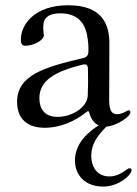

<svg xmlns="http://www.w3.org/2000/svg" viewBox="-20 -465 513 719"><path d="M146.3 13.5C208.5 13.5 264.2 -13.1 303.6 -45.5C305.8 -47.6 307.9 -48.7 309.7 -48.7C312.1 -48.7 313.2 -46.9 314.3 -43.7C319.6 -22.4 330.6 -3.9 349.4 4.3C318.9 24.5 260.7 66.1 260.7 136C260.7 189.6 297.2 233.7 366.8 233.7C424.7 233.7 472.7 190.3 472.7 172.6C472.7 168.3 470.2 165.1 465.2 165.1C461.6 165.1 458.1 167.6 455.3 169.4C432.9 185.7 414.1 195.7 389.6 195.7C340.9 195.7 321.7 155.9 321.7 118.6C321.7 74.9 344.1 44 378.2 9.2C416.2 6.7 468.4 -28.1 468.4 -44.7C468.4 -48.3 466.6 -51.8 462 -51.8C454.9 -51.8 439.6 -37.3 419 -37.3C398.4 -37.3 389.2 -50.8 388.8 -89.8C388.8 -176.1 389.9 -220.2 389.6 -304C389.2 -371.1 365.1 -445.3 235.8 -445.3C106.2 -445.3 58.6 -370.4 58.2 -318.5C57.9 -297.6 64.3 -293.7 75.6 -293.7C104 -293.7 144.2 -313.2 144.2 -333.1C142.4 -347.3 141.7 -359.4 142 -366.1C142 -399.5 164.1 -415.1 205.6 -415.1C282.7 -415.1 303.6 -364.7 308.9 -314.6C311.1 -301.8 311.4 -285.2 311.1 -271.7C310.7 -257.8 304.7 -250.7 291.2 -247.5C144.2 -213.1 44 -182.9 44 -83.5C44 -4.3 101.9 13.5 146.3 13.5ZM127.5 -97.3C127.5 -163.4 185.4 -197.4 289.4 -223C302.9 -226.2 308.9 -221.6 309.3 -207.7C310.4 -172.6 310 -138.5 308.6 -106.5C306.1 -61.1 247.5 -27.3 195.7 -27.3C142 -27.3 127.5 -63.2 127.5 -97.3Z"/></svg>

Font: Margiela Serif Text
Style: Regular
Weight: 400
Designer: Andreas Faust, Stefan Endress
Version: Version 1.002;FEAKit 1.0